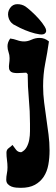

<svg xmlns="http://www.w3.org/2000/svg" viewBox="-20 -902 268 922"><path d="M96 -703Q113 -703 131.5 -711.5Q150 -720 170 -720Q195 -720 215 -703Q207 -647 197 -596.5Q187 -546 187 -488Q187 -449 192 -410Q197 -371 202.5 -333Q208 -295 213 -256.5Q218 -218 218 -179Q218 -143 212 -110.5Q206 -78 190 -53.5Q174 -29 147.5 -14.5Q121 0 80 0Q70 0 58 -1Q46 -2 35.5 -6Q25 -10 17.5 -18Q10 -26 10 -39Q10 -54 13 -68.5Q16 -83 16 -98Q16 -116 13.5 -133.5Q11 -151 11 -169Q11 -183 21.5 -190.5Q32 -198 40 -206Q48 -195 57 -183Q66 -171 82 -171Q99 -179 108 -195.5Q117 -212 120.5 -231.5Q124 -251 124 -271.5Q124 -292 124 -308Q124 -368 118.5 -427Q113 -486 113 -546L106 -553Q95 -553 85 -552Q75 -551 64 -551Q42 -551 33.5 -557Q25 -563 23.5 -573Q22 -583 24 -596Q26 -609 26 -623Q26 -638 21 -652Q16 -666 16 -680Q16 -699 29 -717Q46 -715 62.5 -709Q79 -703 96 -703ZM28 -863Q41 -882 63 -882Q85 -882 102 -871Q111 -865 130 -848Q149 -831 166.5 -811.5Q184 -792 195 -773.5Q206 -755 199 -745Q192 -734 170.5 -737Q149 -740 124 -748.5Q99 -757 76.5 -768Q54 -779 44 -785Q25 -798 20 -821Q15 -844 28 -863Z"/></svg>

Font: Reclame
Style: Regular
Weight: 400
Designer: Peter Wiegel
Foundry: Peter Wiegel
Version: Version 1.000